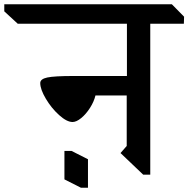

<svg xmlns="http://www.w3.org/2000/svg" viewBox="-123 -806 880 897"><path d="M579 -695V10H546L440 -91L469 -124V-360H323Q316 -331 297.5 -302Q279 -273 256.5 -254.5Q234 -236 216 -236Q189 -236 153 -268.5Q117 -301 91 -345Q65 -389 65 -418Q65 -437 98 -444Q131 -451 222 -451H470V-695H-40L-103 -753V-786H680L737 -728L736 -695ZM288 71H255L178 32V-101H211L288 -62Z"/></svg>

Font: Inknut Antiqua Light
Style: Regular
Weight: 300
Designer: Claus Eggers Sørensen
Foundry: Claus Eggers Sørensen
Version: Version 1.003; ttfautohint (v1.8.2) -l 8 -r 50 -G 200 -x 14 